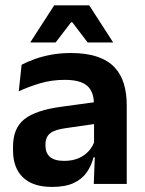

<svg xmlns="http://www.w3.org/2000/svg" viewBox="-20 -706 556 737"><path d="M340 0 344.5 -120 341 -131V-284.5L340.5 -306.5Q340.5 -354.5 314.2 -377Q288 -399.5 228.5 -399.5Q178 -399.5 133.8 -386.2Q89.5 -373 52 -355.5L63 -457.5Q85 -469 113.2 -479.2Q141.5 -489.5 176.5 -496Q211.5 -502.5 252 -502.5Q312 -502.5 353.5 -488.2Q395 -474 419.8 -447.5Q444.5 -421 455.5 -384.2Q466.5 -347.5 466.5 -303V0ZM179.5 11.5Q106.5 11.5 68.2 -25Q30 -61.5 30 -129V-143Q30 -214.5 74 -248.8Q118 -283 213.5 -296L352.5 -315L360 -232.5L232 -214Q190 -208.5 172.2 -194Q154.5 -179.5 154.5 -151.5V-146.5Q154.5 -119 171.8 -103.8Q189 -88.5 226 -88.5Q259 -88.5 282.5 -99Q306 -109.5 321.2 -126.8Q336.5 -144 343 -165.5L361 -102H339Q331 -70.5 313.2 -44.8Q295.5 -19 263.5 -3.8Q231.5 11.5 179.5 11.5ZM188 -685.5H322.5L413.5 -544.5V-543H316.5L257.5 -620.5H253L193.5 -543H97V-544.5Z"/></svg>

Font: Anek Telugu SemiBold
Style: Regular
Weight: 600
Designer: Omkar Bhoir (Telugu), Yesha Goshar (Latin)
Foundry: Ek Type
Version: Version 1.003